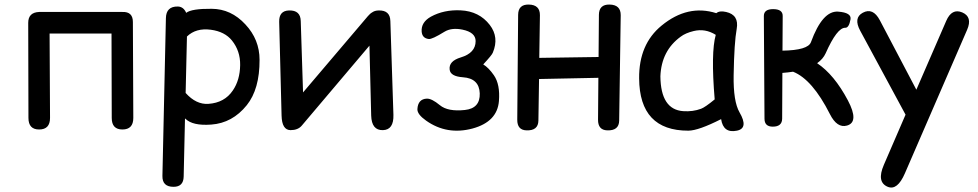

<svg xmlns="http://www.w3.org/2000/svg" viewBox="-20 -558 4382 860"><path d="M155.3 -504.4Q106.4 -502.4 106.4 -455.6L107.4 -29.8Q107.4 22 155.3 22Q204.1 22 204.1 -29.8L202.1 -407.7H479.5Q480 -218.8 480.5 -29.8Q480.5 22 528.3 22Q577.1 22 577.1 -29.8L575.2 -459.5Q575.2 -506.3 528.3 -504.4Q526.9 -504.4 525.4 -504.4Q522.9 -504.4 520.5 -504.4H165Q164.1 -504.4 163.1 -504.4Q159.2 -504.4 155.3 -504.4Z M757.3 278.8Q801.8 278.8 802.7 232.9L808.6 -27.3Q809.6 -26.9 810.1 -26.4Q842.8 6.3 926.3 0Q1021 -6.8 1085.4 -86.9Q1143.1 -158.7 1142.6 -290Q1142.6 -380.9 1079.1 -448.7Q1015.1 -518.1 928.2 -518.6Q838.4 -519.5 814 -500.5Q801.8 -528.3 776.4 -528.8Q724.1 -529.8 723.1 -476.6L707.5 230Q706.5 278.8 757.3 278.8ZM817.4 -394.5Q857.9 -433.6 924.3 -424.8Q986.8 -416.5 1019 -376.5Q1056.6 -329.6 1055.7 -266.6Q1054.7 -199.2 1022.9 -152.8Q985.8 -97.7 913.6 -92.8Q858.9 -88.9 811.5 -141.6Z M1241.2 -40.5Q1242.7 24.4 1281.2 24.9Q1314.5 24.9 1331.5 4.9L1634.8 -353.5L1642.6 -40.5Q1644.5 26.4 1695.3 24.9Q1744.1 23.4 1742.2 -43.5L1728.5 -463.4Q1727.5 -512.7 1675.8 -511.2Q1658.7 -510.7 1648.4 -503.4Q1637.7 -497.6 1627.9 -485.8L1337.4 -144L1327.1 -463.4Q1326.2 -512.7 1274.4 -511.2Q1229.5 -509.8 1230.5 -460.4Z M2043.9 -300.8Q1989.3 -284.2 1994.1 -246.1Q1997.6 -215.8 2053.7 -211.9Q2126.5 -207 2128.9 -139.6Q2130.9 -72.8 2062.5 -65.4Q1986.3 -57.1 1950.2 -86.9Q1913.6 -117.2 1891.6 -116.2Q1852.1 -114.3 1849.6 -69.3Q1848.6 -45.9 1888.7 -17.6Q1981.9 48.3 2096.7 17.6Q2207.5 -12.7 2214.8 -105.5Q2220.7 -179.7 2192.4 -220.7Q2168.9 -254.9 2144.5 -269.5Q2183.6 -311.5 2187.5 -322.3Q2216.3 -391.1 2173.8 -446.3Q2126.5 -507.8 2043 -511.7Q1968.3 -515.1 1910.2 -483.4Q1865.7 -458.5 1868.7 -416.5Q1871.1 -386.7 1900.4 -383.3Q1915 -381.3 1971.2 -416Q2002.9 -435.1 2051.3 -425.3Q2110.4 -413.1 2110.4 -374Q2110.4 -320.8 2043.9 -300.8Z M2348.6 -537.6Q2301.3 -538.6 2300.8 -491.7L2296.9 -22Q2296.4 24.4 2337.9 25.9Q2391.1 27.8 2391.6 -18.1Q2393.1 -111.3 2394.5 -204.1L2660.2 -209.5L2658.7 -22Q2658.2 24.4 2699.7 25.9Q2752.9 27.8 2753.4 -18.1L2760.3 -489.7Q2760.7 -536.6 2710.4 -537.6Q2663.1 -538.6 2662.6 -491.7L2661.1 -302.7Q2528.3 -300.8 2395.5 -298.8L2398.4 -489.7Q2398.9 -536.6 2348.6 -537.6Z M3063.5 27.3Q3108.9 26.9 3210 -24.4Q3219.7 40 3280.8 27.3Q3334 16.6 3292.5 -54.7Q3264.2 -103.5 3266.1 -220.7Q3268.6 -367.7 3279.8 -428.7Q3291 -491.2 3232.4 -504.4Q3202.6 -511.2 3188.5 -499Q3060.5 -539.6 2943.4 -443.4Q2841.3 -359.9 2842.8 -207Q2844.2 27.8 3063.5 27.3ZM3120.1 -70.8Q3083 -57.1 3040.5 -60.1Q2939.5 -66.9 2938 -216.3Q2942.4 -331.1 3029.3 -394Q3050.8 -410.2 3086.9 -418.9Q3138.7 -431.6 3186 -401.9Q3163.6 -322.8 3181.2 -112.8Q3137.7 -77.1 3120.1 -70.8Z M3441.4 9.3Q3482.9 9.3 3483.4 -26.4Q3483.9 -128.9 3484.4 -231.4Q3510.3 -233.4 3532.2 -236.8Q3618.7 -202.6 3697.3 -46.9Q3729.5 17.1 3773.9 4.4Q3829.1 -11.2 3777.8 -108.4Q3716.8 -223.6 3640.1 -274.9Q3666.5 -293.5 3678.2 -319.3Q3729.5 -434.6 3766.1 -433.6Q3782.7 -433.1 3789.6 -471.2Q3794.9 -501.5 3733.9 -505.9Q3664.1 -510.7 3612.3 -369.1Q3599.1 -333 3484.9 -331.1L3485.8 -486.3Q3486.3 -517.1 3442.9 -517.1Q3401.4 -517.1 3401.4 -486.3L3404.3 -26.4Q3404.3 9.3 3441.4 9.3Z M4290 -502.4Q4243.2 -522 4218.3 -464.4L4084.5 -156.2L3920.9 -467.3Q3890.1 -525.4 3844.7 -501Q3801.8 -478 3833 -420.4L4036.1 -44.4L3939 180.2Q3905.3 257.8 3956.5 278.8Q3999.5 296.4 4033.2 218.3L4312 -424.8Q4336.9 -482.4 4290 -502.4Z"/></svg>

Font: Comic Relief
Style: Regular
Weight: 400
Designer: Jeff Davis
Foundry: Loudifier
Version: Version 1.200; ttfautohint (v1.8.4.7-5d5b)